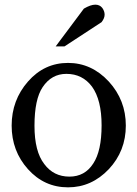

<svg xmlns="http://www.w3.org/2000/svg" viewBox="-20 -785 590 824"><path d="M219 -586H257L416 -690Q429 -707 429 -722Q429 -737 419 -751Q408 -765 389 -765Q369 -765 340 -748ZM375 -413Q416 -356 416 -247Q416 -137 380 -83Q344 -27 278 -27Q210 -27 170 -81Q128 -135 128 -245Q128 -359 163 -411Q201 -468 265 -468Q334 -468 375 -413ZM100 -59Q170 19 272 19Q373 19 447 -59Q520 -137 520 -246Q520 -355 447 -435Q373 -515 272 -515Q170 -515 100 -435Q30 -355 30 -246Q30 -137 100 -59Z"/></svg>

Font: Sawarabi Mincho
Style: Regular
Weight: 400
Version: Version 1.082; ttfautohint (v1.8.4.7-5d5b)